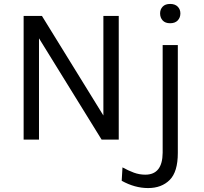

<svg xmlns="http://www.w3.org/2000/svg" viewBox="-20 -709 1038 975"><path d="M583 0H496L178 -514.5V0H100V-628H193L505 -122.5V-628H583ZM732 246Q664.5 246 598 209L602 141Q632 157.5 660 167.8Q688 178 718 178Q805 178 806 67V-480H883V68Q883 163.5 841.8 204.8Q800.5 246 732 246ZM844 -591Q819 -591 806 -605.2Q793 -619.5 793 -641Q793 -661.5 806 -675.2Q819 -689 844 -689Q869 -689 882.5 -675.2Q896 -661.5 896 -641Q896 -619.5 882.5 -605.2Q869 -591 844 -591Z"/></svg>

Font: Betina Sans
Style: Regular
Weight: 400
Designer: Jonathan Pinhorn (font) & Cristiano Sobral (main changes)
Version: Version 2.001;April 28, 2021;FontCreator 13.0.0.2655 32-bit;